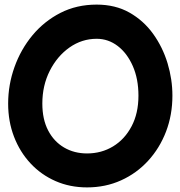

<svg xmlns="http://www.w3.org/2000/svg" viewBox="-20 -752 785 839"><path d="M360.4 66.9Q285.6 66.9 222.7 39.3Q159.7 11.7 113.3 -38.1Q66.9 -87.9 41.3 -154.5Q15.6 -221.2 15.6 -299.3Q15.6 -381.3 43.2 -458.7Q70.8 -536.1 121.8 -597.7Q172.9 -659.2 243.9 -695.6Q314.9 -731.9 402.3 -731.9Q483.9 -731.9 545.7 -697Q607.4 -662.1 649.2 -604Q690.9 -545.9 712.2 -475.6Q733.4 -405.3 733.4 -334Q733.4 -250 705.6 -177.2Q677.7 -104.5 627.4 -49.6Q577.1 5.4 509 36.1Q440.9 66.9 360.4 66.9ZM360.4 -81.5Q423.3 -81.5 474.1 -112.3Q524.9 -143.1 554.9 -200Q585 -256.8 585 -334Q585 -407.2 560.3 -463.4Q535.6 -519.5 494.4 -551Q453.1 -582.5 402.3 -582.5Q337.9 -582.5 283.9 -544.7Q230 -506.8 197.5 -442.6Q165 -378.4 165 -299.3Q165 -230.5 190.4 -181.9Q215.8 -133.3 260 -107.4Q304.2 -81.5 360.4 -81.5Z"/></svg>

Font: Mikhak-DS2-FD ExtraBold
Style: Regular
Weight: 800
Designer: Amin Abedi
Version: Version 3.2